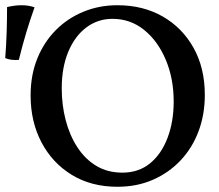

<svg xmlns="http://www.w3.org/2000/svg" viewBox="-82 -705 838 734"><path d="M367 9Q267 9 192.5 -36.5Q118 -82 76.5 -161Q35 -240 35 -340Q35 -418 60.5 -481Q86 -544 131 -589.5Q176 -635 236.5 -660Q297 -685 367 -685Q465 -685 540 -642Q615 -599 658 -522Q701 -445 701 -342Q701 -267 677 -203Q653 -139 608 -91.5Q563 -44 502 -17.5Q441 9 367 9ZM386 -45Q448 -45 491.5 -80.5Q535 -116 558.5 -178Q582 -240 582 -317Q582 -405 551.5 -477Q521 -549 468.5 -591Q416 -633 348 -633Q292 -633 248 -600Q204 -567 179 -507Q154 -447 154 -367Q154 -304 169 -246Q184 -188 213.5 -142.5Q243 -97 286 -71Q329 -45 386 -45ZM-10 -476Q-26 -475 -38 -476.5Q-50 -478 -62 -483Q-58 -534 -56.5 -583.5Q-55 -633 -55 -678Q-42 -681 -28 -683Q-14 -685 0 -685Q28 -685 50 -677Q33 -629 18.5 -581Q4 -533 -10 -476Z"/></svg>

Font: Vollkorn Medium
Style: Regular
Weight: 500
Designer: Friedrich Althausen
Foundry: Friedrich Althausen
Version: Version 5.000